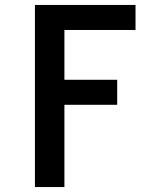

<svg xmlns="http://www.w3.org/2000/svg" viewBox="-20 -755 640 775"><path d="M121 0V-735H527V-634H240V-433H453V-332H240V0Z"/></svg>

Font: Iosevka Extended
Style: Bold
Weight: 700
Width: 7
Monospace: yes
Designer: Belleve Invis
Foundry: Belleve Invis
Version: Version 32.5.0; ttfautohint (v1.8.4)